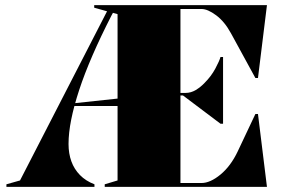

<svg xmlns="http://www.w3.org/2000/svg" viewBox="-20 -728 1110 748"><path d="M5 0V-10L58 -25L397 -684L347 -698V-708H448V-670L420 -678L414 -667Q372 -585 340.5 -512.5Q309 -440 288.5 -377.5Q268 -315 257.5 -262.5Q247 -210 247 -167Q247 -130 258 -99.5Q269 -69 291.5 -46Q314 -23 348 -10V0ZM261 -315V-325L448 -345V-315ZM765 -693H683V-366H703Q724 -366 743 -377.5Q762 -389 777 -405Q803 -431 819 -461Q835 -491 839 -506H849V-246H839L693 -356H683V-15H765Q799 -15 839 -48Q879 -81 906 -138L975 -284H985L1020 0H388V-10L438 -25V-708H1020L985 -424H975L880 -598Q855 -644 822 -668.5Q789 -693 765 -693Z"/></svg>

Font: Kalnia Thin
Style: Regular
Weight: 100
Version: Version 1.105